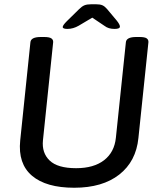

<svg xmlns="http://www.w3.org/2000/svg" viewBox="-20 -876 752 903"><path d="M297 -740Q275 -740 275 -749Q275 -757 294 -776L352 -833Q365 -846 377 -851Q389 -856 410 -856H431Q451 -856 462 -851Q473 -846 484 -833L530 -778Q544 -760 544 -751Q544 -740 519 -740Q504 -740 492.5 -743.5Q481 -747 472 -754L414 -793L350 -755Q324 -740 297 -740ZM329 7Q197 7 130.5 -49.5Q64 -106 75 -215L123 -677Q125 -702 172 -702H187Q212 -702 221.5 -695.5Q231 -689 230 -677L182 -216Q176 -157 213.5 -121Q251 -85 338 -85Q421 -85 469.5 -122.5Q518 -160 525 -228L572 -677Q574 -702 621 -702H636Q661 -702 670 -695.5Q679 -689 678 -677L631 -227Q620 -117 541 -55Q462 7 329 7Z"/></svg>

Font: Asap Medium
Style: Italic
Weight: 500
Italic angle: -6°
Designer: Pablo Cosgaya
Foundry: Omnibus-Type
Version: Version 3.001; ttfautohint (v1.8.3)